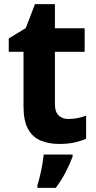

<svg xmlns="http://www.w3.org/2000/svg" viewBox="-20 -682 461 923"><path d="M309 -110Q332 -110 353.5 -114.5Q375 -119 394 -126V-15Q369 -4 338 3Q307 10 264 10Q215 10 176 -6Q137 -22 115 -61.5Q93 -101 93 -172V-433H22V-497L104 -547L148 -662H244V-546H387V-433H244V-181Q244 -145 261.5 -127.5Q279 -110 309 -110ZM329 71Q316 106 296 145Q276 184 248 221H160V208Q166 189 172.5 162Q179 135 183.5 108Q188 81 190 61H329Z"/></svg>

Font: Noto Sans Khmer UI
Style: Bold
Weight: 700
Designer: Danh Hong and the Monotype Design Team
Foundry: Monotype Imaging Inc.
Version: Version 2.002; ttfautohint (v1.8.4.7-5d5b)